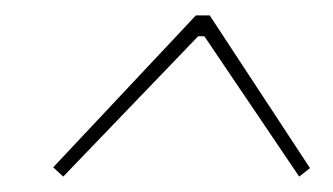

<svg xmlns="http://www.w3.org/2000/svg" viewBox="-20 -595 432 249"><path d="M382 -377 368 -366 245 -548H237L62 -366L49 -378L234 -575H252Z"/></svg>

Font: Ezarion Thin
Style: Italic
Weight: 250
Italic angle: -8°
Designer: Natanael Gama
Version: Version 1.001;PS 001.001;hotconv 1.0.70;makeotf.lib2.5.58329